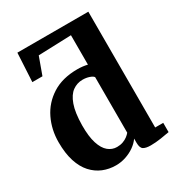

<svg xmlns="http://www.w3.org/2000/svg" viewBox="-193 -947 1009 1085"><g transform="rotate(-30 311.0 -404.5)"><path d="M247.5 11Q202.5 11 163.5 -5Q124.5 -21 94.2 -54.2Q64 -87.5 47.2 -139.8Q30.5 -192 30.5 -264Q30.5 -346 64 -415.2Q97.5 -484.5 164 -526.8Q230.5 -569 328 -569Q346 -569 362.8 -567Q379.5 -565 393.5 -561.5V-753.5L179 -746L138 -633H72L82 -819.5H545V-64H597.5V-3.5Q575 1 540 6.2Q505 11.5 473.5 11.5Q442 11.5 426.2 1.8Q410.5 -8 410.5 -42V-69Q394.5 -46 369 -28Q343.5 -10 312 0.5Q280.5 11 247.5 11ZM304 -76Q325.5 -76 343 -82.2Q360.5 -88.5 373.2 -98.2Q386 -108 393.5 -117.5V-480Q387 -489.5 367.2 -496.2Q347.5 -503 324 -503Q288 -503 258.8 -482Q229.5 -461 212 -412.2Q194.5 -363.5 193.5 -280.5Q193 -208 207.5 -162.8Q222 -117.5 247.2 -96.8Q272.5 -76 304 -76Z"/></g></svg>

Font: Merriweather 20pt ExtraBold
Style: Regular
Weight: 800
Version: Version 2.100